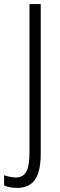

<svg xmlns="http://www.w3.org/2000/svg" viewBox="-67 -827 292 938"><path d="M15 91C95 91 132 42 132 -78V-807H77V-85C77 0 61 40 10 40C-10 40 -29 35 -47 29V79C-29 87 -8 91 15 91Z"/></svg>

Font: Noto Sans Kannada UI ExtraCondensed Light
Style: Regular
Weight: 300
Width: 2
Designer: Jelle Bosma - Monotype Design Team
Foundry: Monotype Imaging Inc.
Version: Version 2.005